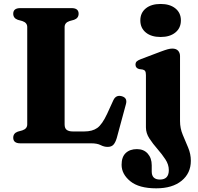

<svg xmlns="http://www.w3.org/2000/svg" viewBox="-20 -742 1026 994"><path d="M363.5 -639.5 340 -633Q314.5 -624.5 314.5 -602V-98Q314.5 -78 325.2 -69.8Q336 -61.5 356.5 -61.5H417Q458 -61.5 483.5 -79.5Q509 -97.5 535 -153.5L566.5 -222.5Q580 -252 610 -244Q641 -235.5 632 -203L584.5 -27.5Q577.5 -4 567.2 7.2Q557 18.5 537 18.5Q519 18.5 501 9.2Q483 0 452.5 0H85.5Q48.5 0 48.5 -29Q48.5 -52 72 -60.5L95.5 -67Q121 -75.5 121 -98V-602Q121 -624.5 95.5 -633L72 -639.5Q48.5 -648 48.5 -671Q48.5 -700 85.5 -700H350.5Q387 -700 387 -671Q387 -648 363.5 -639.5ZM811.5 -550.5Q763 -550.5 734.8 -573.8Q706.5 -597 706.5 -636.5Q706.5 -675.5 734.8 -698.5Q763 -721.5 811.5 -721.5Q859.5 -721.5 888 -698.5Q916.5 -675.5 916.5 -636.5Q916.5 -597 888 -573.8Q859.5 -550.5 811.5 -550.5ZM912 -115Q912 -78 926 -44.5Q940 -11 954 22Q968 55 968 90.5Q968 155 920 194Q872 233 789 233Q699.5 233 654.5 196.2Q609.5 159.5 609.5 111Q609.5 70.5 631 50.2Q652.5 30 689 30Q724 30 744.8 53.2Q765.5 76.5 765.5 113.5V146Q765.5 187.5 808 187.5Q854 187.5 854 138.5Q854 110 836.2 83Q818.5 56 795 29.2Q771.5 2.5 753.5 -25Q735.5 -52.5 735.5 -82.5V-353Q735.5 -367.5 731.5 -373.8Q727.5 -380 718.5 -382L700 -384.5Q681.5 -390 681.5 -407Q681.5 -417.5 687.2 -423.5Q693 -429.5 708.5 -435.5L810 -474Q834 -483 847.8 -486.8Q861.5 -490.5 872 -490.5Q892 -490.5 902 -479.5Q912 -468.5 912 -451.5Z"/></svg>

Font: Fraunces 9pt
Style: Bold
Weight: 700
Version: Version 1.000;[b76b70a41]